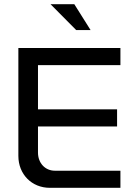

<svg xmlns="http://www.w3.org/2000/svg" viewBox="-20 -900 651 920"><path d="M68 -670V-153C68 -65 132 0 219 0H557V-82H243C196 -82 162 -119 162 -169V-294H541V-376H162V-588H557V-670ZM222 -880 345 -756H414L336 -880Z"/></svg>

Font: LT Wave Alt
Style: Regular
Weight: 400
Designer: Daniel Lyons
Version: Version 2.5 (Glyphs App)